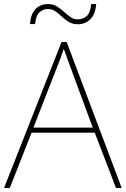

<svg xmlns="http://www.w3.org/2000/svg" viewBox="-20 -922 617 942"><path d="M549 0 445 -271H135L28 0H0L282 -716H307L577 0ZM325 -594Q319 -611 311 -632.5Q303 -654 293 -682Q286 -660 277 -636.5Q268 -613 260 -593L144 -296H435ZM127 -804Q131 -854 154.5 -878Q178 -902 216 -902Q241 -902 259.5 -890.5Q278 -879 293.5 -864.5Q309 -850 325.5 -838.5Q342 -827 362 -827Q384 -827 403.5 -841.5Q423 -856 427 -902H452Q448 -853 423.5 -828Q399 -803 361 -803Q336 -803 317.5 -814.5Q299 -826 283.5 -840.5Q268 -855 252 -866.5Q236 -878 214 -878Q194 -878 175.5 -863.5Q157 -849 152 -804Z"/></svg>

Font: Noto Sans Cherokee Thin
Style: Regular
Weight: 100
Designer: Monotype Design Team
Foundry: Monotype Imaging Inc.
Version: Version 2.001; ttfautohint (v1.8.4.7-5d5b)